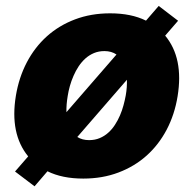

<svg xmlns="http://www.w3.org/2000/svg" viewBox="-20 -598 659 654"><path d="M34.1 -272Q44.4 -334.2 71.4 -385.7Q98.4 -437.1 139.7 -474.3Q181.1 -511.4 235.6 -532Q290.1 -552.6 355.1 -552.6Q427.2 -552.6 477.3 -527.7L520.6 -577.8L586.6 -527.3L542.6 -476.6Q606.2 -400.2 584.9 -269.9Q574.9 -208.1 547.8 -156.4Q520.6 -104.8 479.2 -67.8Q437.9 -30.9 383.3 -10.3Q328.8 10.3 263.8 10.3Q191.8 10.3 141.7 -14.6L97.7 36.6L31.2 -13.8L76 -65.3Q12.8 -142.4 34.1 -272ZM206.3 -215.9 376.8 -412.3Q359.7 -424 335.6 -424Q316.4 -424 300.2 -417.3Q284.1 -410.5 271.1 -399Q258.2 -387.4 248 -372.2Q237.9 -356.9 230.5 -339.8Q223 -322.8 218 -305Q213.1 -287.3 210.6 -271Q205.6 -241.1 206.3 -215.9ZM283.4 -120.7Q303.3 -120.7 319.4 -127.5Q335.6 -134.2 348.5 -145.8Q361.5 -157.3 371.4 -172.6Q381.4 -187.9 388.7 -204.9Q396 -221.9 400.7 -239.5Q405.5 -257.1 408.4 -273.4Q410.9 -287.6 411.8 -300.8Q412.6 -313.9 412.3 -326.3L243.3 -131.4Q260.3 -120.7 283.4 -120.7Z"/></svg>

Font: Inter P Extra Bold
Style: Italic
Weight: 800
Italic angle: 9.39999°
Designer: Rasmus Andersson
Foundry: rsms
Version: Version 3.018;git-588b23468